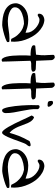

<svg xmlns="http://www.w3.org/2000/svg" viewBox="782 -1444 668 2272"><g transform="rotate(90 1116.0 -308.0)"><path d="M18.6 -165Q19.5 -181.6 28.3 -203.1Q37.1 -224.6 55.7 -245.1Q74.2 -265.6 102.5 -281.7Q130.9 -297.9 169.4 -304.7Q208 -311.5 257.3 -305.7Q306.6 -299.8 367.2 -276.4Q367.2 -277.3 367.2 -286.1L366.2 -294.9Q366.2 -320.3 351.6 -346.7Q336.9 -373 314 -394Q291 -415 264.6 -428.2Q238.3 -441.4 213.9 -441.4Q204.1 -441.4 196.8 -438.5Q189.5 -435.5 182.6 -431.2Q175.8 -426.8 169.4 -423.3Q163.1 -419.9 154.3 -419.9Q152.3 -419.9 152.3 -420.9Q151.4 -421.9 150.4 -422.9Q148.4 -424.8 145 -427.7Q141.6 -430.7 141.6 -431.6Q141.6 -449.2 147.9 -461.9Q154.3 -474.6 165.5 -482.4Q176.8 -490.2 190.9 -494.6Q205.1 -499 220.7 -499Q259.8 -495.1 295.4 -475.1Q331.1 -455.1 360.8 -424.8Q390.6 -394.5 413.1 -355Q435.5 -315.4 450.7 -272.9Q465.8 -230.5 470.7 -187.5Q476.6 -142.6 471.7 -103.5Q470.7 -103.5 465.8 -104Q460.9 -104.5 455.1 -105Q449.2 -105.5 445.3 -106.4L440.4 -107.4Q419.9 -153.3 394.5 -181.6Q369.1 -210 344.2 -226.1Q319.3 -242.2 297.9 -248.5Q276.4 -254.9 262.7 -257.8Q248 -257.8 228 -255.9Q208 -253.9 186.5 -249Q165 -244.1 143.1 -235.8Q121.1 -227.5 104 -215.8Q86.9 -204.1 76.7 -188Q66.4 -171.9 66.4 -150.4Q66.4 -127 85 -110.8Q103.5 -94.7 129.9 -84.5Q156.2 -74.2 183.6 -70.3Q210.9 -66.4 227.5 -66.4Q254.9 -66.4 281.2 -69.3Q307.6 -72.3 333.5 -76.2Q359.4 -80.1 384.8 -83Q410.2 -85.9 435.5 -85.9Q437.5 -85.9 442.4 -85.9Q447.3 -85.9 452.6 -85.4Q458 -85 462.4 -85Q466.8 -85 468.8 -85Q476.6 -82 477.5 -76.2Q478.5 -70.3 478.5 -64.5Q478.5 -58.6 466.3 -51.8Q454.1 -44.9 434.6 -38.1Q415 -31.2 391.1 -23.9Q367.2 -16.6 345.2 -11.7Q323.2 -6.8 304.2 -3.4Q285.2 0 277.3 0Q236.3 0 190.4 -6.8Q144.5 -13.7 106.4 -31.7Q68.4 -49.8 43.5 -82Q18.6 -114.3 18.6 -165Z M638.7 -335.9Q630.9 -335.9 611.3 -335.9Q591.8 -335.9 570.8 -339.4Q549.8 -342.8 532.7 -350.6Q515.6 -358.4 515.6 -373Q515.6 -377 517.1 -384.3Q518.6 -391.6 526.4 -391.6L627 -400.4Q630.9 -436.5 632.8 -459.5Q634.8 -482.4 633.8 -502.4Q632.8 -522.5 631.3 -544.4Q629.9 -566.4 628.9 -601.6Q628.9 -608.4 631.8 -612.3Q634.8 -616.2 639.2 -618.2Q643.6 -620.1 648.9 -621.1Q654.3 -622.1 657.2 -622.1Q663.1 -622.1 669.4 -618.2Q675.8 -614.3 680.7 -608.4Q685.5 -602.5 688.5 -596.2Q691.4 -589.8 691.4 -584L699.2 -401.4L783.2 -397.5Q799.8 -399.4 814 -391.1Q828.1 -382.8 829.1 -360.4Q817.4 -347.7 800.8 -345.2Q784.2 -342.8 766.1 -343.3Q748 -343.8 730.5 -343.3Q712.9 -342.8 699.2 -334Q699.2 -328.1 700.2 -301.8Q701.2 -275.4 702.1 -239.3Q703.1 -203.1 704.6 -162.1Q706.1 -121.1 707 -86.4Q708 -51.8 708.5 -27.3Q709 -2.9 709 0Q686.5 13.7 672.9 -2.4Q659.2 -18.6 650.9 -50.3Q642.6 -82 639.2 -124.5Q635.7 -167 635.3 -208.5Q634.8 -250 635.7 -285.2Q636.7 -320.3 638.7 -335.9Z M966.8 -335.9Q959 -335.9 939.5 -335.9Q919.9 -335.9 898.9 -339.4Q877.9 -342.8 860.8 -350.6Q843.8 -358.4 843.8 -373Q843.8 -377 845.2 -384.3Q846.7 -391.6 854.5 -391.6L955.1 -400.4Q959 -436.5 960.9 -459.5Q962.9 -482.4 961.9 -502.4Q960.9 -522.5 959.5 -544.4Q958 -566.4 957 -601.6Q957 -608.4 960 -612.3Q962.9 -616.2 967.3 -618.2Q971.7 -620.1 977.1 -621.1Q982.4 -622.1 985.4 -622.1Q991.2 -622.1 997.6 -618.2Q1003.9 -614.3 1008.8 -608.4Q1013.7 -602.5 1016.6 -596.2Q1019.5 -589.8 1019.5 -584L1027.3 -401.4L1111.3 -397.5Q1127.9 -399.4 1142.1 -391.1Q1156.2 -382.8 1157.2 -360.4Q1145.5 -347.7 1128.9 -345.2Q1112.3 -342.8 1094.2 -343.3Q1076.2 -343.8 1058.6 -343.3Q1041 -342.8 1027.3 -334Q1027.3 -328.1 1028.3 -301.8Q1029.3 -275.4 1030.3 -239.3Q1031.2 -203.1 1032.7 -162.1Q1034.2 -121.1 1035.2 -86.4Q1036.1 -51.8 1036.6 -27.3Q1037.1 -2.9 1037.1 0Q1014.6 13.7 1001 -2.4Q987.3 -18.6 979 -50.3Q970.7 -82 967.3 -124.5Q963.9 -167 963.4 -208.5Q962.9 -250 963.9 -285.2Q964.8 -320.3 966.8 -335.9Z M1223.6 -337.9Q1223.6 -341.8 1223.6 -352.5Q1223.6 -363.3 1224.1 -375Q1224.6 -386.7 1224.6 -397.5Q1224.6 -408.2 1224.6 -412.1Q1220.7 -442.4 1242.2 -442.4Q1252 -442.4 1258.8 -437.5Q1265.6 -432.6 1271.5 -422.9Q1268.6 -372.1 1275.9 -324.7Q1283.2 -277.3 1292.5 -231Q1301.8 -184.6 1310.1 -137.7Q1318.4 -90.8 1318.4 -40Q1318.4 -26.4 1310.1 -12.7Q1301.8 1 1285.2 1Q1272.5 1 1263.2 -21Q1253.9 -43 1247.1 -76.7Q1240.2 -110.4 1235.4 -151.4Q1230.5 -192.4 1228 -230Q1225.6 -267.6 1224.6 -297.4Q1223.6 -327.1 1223.6 -337.9ZM1173.8 -583Q1173.8 -594.7 1180.7 -598.1Q1187.5 -601.6 1198.2 -601.6Q1205.1 -602.5 1216.3 -593.3Q1227.5 -584 1234.9 -572.3Q1242.2 -560.5 1243.2 -550.8Q1244.1 -539.1 1228.5 -537.1H1223.6Q1209 -537.1 1199.2 -539.1Q1189.5 -541 1184.1 -545.4Q1178.7 -549.8 1176.3 -558.6Q1173.8 -567.4 1173.8 -583Z M1346.7 -347.7Q1347.7 -350.6 1349.6 -355Q1351.6 -359.4 1355 -364.3Q1358.4 -369.1 1361.8 -372.6Q1365.2 -376 1370.1 -376Q1371.1 -376 1371.1 -375.5Q1371.1 -375 1373 -375H1375Q1397.5 -364.3 1412.1 -344.2Q1426.8 -324.2 1438 -298.8Q1449.2 -273.4 1459 -244.6Q1468.8 -215.8 1481 -188Q1493.2 -160.2 1509.8 -133.8Q1526.4 -107.4 1551.8 -86.9Q1560.5 -116.2 1569.3 -144Q1578.1 -171.9 1589.4 -200.2Q1600.6 -228.5 1615.7 -258.8Q1630.9 -289.1 1650.4 -324.2Q1673.8 -334 1688 -335.9Q1702.1 -337.9 1708 -332.5Q1713.9 -327.1 1710 -316.4Q1706.1 -305.7 1693.4 -291Q1685.5 -284.2 1675.3 -259.8Q1665 -235.4 1653.3 -202.1Q1641.6 -168.9 1628.4 -132.8Q1615.2 -96.7 1601.6 -66.9Q1587.9 -37.1 1574.7 -17.6Q1561.5 2 1548.8 1Q1535.2 1 1518.1 -20Q1501 -41 1481.4 -74.2Q1461.9 -107.4 1442.4 -147Q1422.9 -186.5 1404.8 -225.6Q1386.7 -264.6 1371.6 -297.4Q1356.4 -330.1 1346.7 -347.7Z M1745.1 -165Q1746.1 -181.6 1754.9 -203.1Q1763.7 -224.6 1782.2 -245.1Q1800.8 -265.6 1829.1 -281.7Q1857.4 -297.9 1896 -304.7Q1934.6 -311.5 1983.9 -305.7Q2033.2 -299.8 2093.8 -276.4Q2093.8 -277.3 2093.8 -286.1L2092.8 -294.9Q2092.8 -320.3 2078.1 -346.7Q2063.5 -373 2040.5 -394Q2017.6 -415 1991.2 -428.2Q1964.8 -441.4 1940.4 -441.4Q1930.7 -441.4 1923.3 -438.5Q1916 -435.5 1909.2 -431.2Q1902.3 -426.8 1896 -423.3Q1889.6 -419.9 1880.9 -419.9Q1878.9 -419.9 1878.9 -420.9Q1877.9 -421.9 1877 -422.9Q1875 -424.8 1871.6 -427.7Q1868.2 -430.7 1868.2 -431.6Q1868.2 -449.2 1874.5 -461.9Q1880.9 -474.6 1892.1 -482.4Q1903.3 -490.2 1917.5 -494.6Q1931.6 -499 1947.3 -499Q1986.3 -495.1 2022 -475.1Q2057.6 -455.1 2087.4 -424.8Q2117.2 -394.5 2139.6 -355Q2162.1 -315.4 2177.2 -272.9Q2192.4 -230.5 2197.3 -187.5Q2203.1 -142.6 2198.2 -103.5Q2197.3 -103.5 2192.4 -104Q2187.5 -104.5 2181.6 -105Q2175.8 -105.5 2171.9 -106.4L2167 -107.4Q2146.5 -153.3 2121.1 -181.6Q2095.7 -210 2070.8 -226.1Q2045.9 -242.2 2024.4 -248.5Q2002.9 -254.9 1989.3 -257.8Q1974.6 -257.8 1954.6 -255.9Q1934.6 -253.9 1913.1 -249Q1891.6 -244.1 1869.6 -235.8Q1847.7 -227.5 1830.6 -215.8Q1813.5 -204.1 1803.2 -188Q1793 -171.9 1793 -150.4Q1793 -127 1811.5 -110.8Q1830.1 -94.7 1856.4 -84.5Q1882.8 -74.2 1910.2 -70.3Q1937.5 -66.4 1954.1 -66.4Q1981.4 -66.4 2007.8 -69.3Q2034.2 -72.3 2060.1 -76.2Q2085.9 -80.1 2111.3 -83Q2136.7 -85.9 2162.1 -85.9Q2164.1 -85.9 2168.9 -85.9Q2173.8 -85.9 2179.2 -85.4Q2184.6 -85 2189 -85Q2193.4 -85 2195.3 -85Q2203.1 -82 2204.1 -76.2Q2205.1 -70.3 2205.1 -64.5Q2205.1 -58.6 2192.9 -51.8Q2180.7 -44.9 2161.1 -38.1Q2141.6 -31.2 2117.7 -23.9Q2093.8 -16.6 2071.8 -11.7Q2049.8 -6.8 2030.8 -3.4Q2011.7 0 2003.9 0Q1962.9 0 1917 -6.8Q1871.1 -13.7 1833 -31.7Q1794.9 -49.8 1770 -82Q1745.1 -114.3 1745.1 -165Z"/></g></svg>

Font: Indie Flower
Style: Regular
Weight: 400
Designer: Kimberly Geswein
Foundry: Kimberly Geswein
Version: Version 1.001 2010